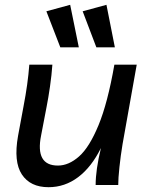

<svg xmlns="http://www.w3.org/2000/svg" viewBox="-20 -770 615 799"><path d="M182 9Q106 9 71 -44Q36 -97 55 -204L78 -328Q96 -421 102 -501H198Q195 -458 188 -409.5Q181 -361 174 -326L151 -206Q126 -81 221 -81Q266 -81 309 -119Q352 -157 390 -249Q428 -341 456 -501H549L490 -170Q482 -122 477 -74.5Q472 -27 472 0H378Q378 -63 400 -154Q361 -75 305.5 -33Q250 9 182 9ZM381 -573 324 -723 423 -750 458 -573ZM231 -573 173 -723 272 -750 308 -573Z"/></svg>

Font: Livvic Medium
Style: Italic
Weight: 500
Italic angle: -10°
Designer: Jacques Le Bailly, Baron von Fonthausen
Version: Version 1.001; ttfautohint (v1.8.2)